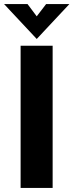

<svg xmlns="http://www.w3.org/2000/svg" viewBox="-42 -921 360 941"><path d="M59 -697H216V0H59ZM-22 -901H93L138 -841L184 -901H298L138 -730Z"/></svg>

Font: Hanken Grotesk Black
Style: Regular
Weight: 900
Designer: Alfredo Marco Pradil
Foundry: Hanken Design Co.
Version: Version 3.014